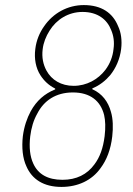

<svg xmlns="http://www.w3.org/2000/svg" viewBox="-20 -728 524 756"><path d="M417 -287C406 -328 382 -359 345 -376C342 -377 342 -379 346 -381C372 -392 395 -410 413 -431C436 -459 452 -495 457 -535C461 -568 457 -600 445 -625C424 -677 380 -708 310 -708C246 -708 189 -676 154 -625C136 -600 123 -569 119 -535C114 -497 121 -460 139 -432C153 -410 172 -392 196 -380C199 -378 198 -376 195 -375C156 -359 124 -332 101 -290C86 -262 75 -230 70 -192C65 -147 69 -105 84 -73C106 -22 152 8 222 8C287 8 342 -18 376 -66C400 -98 416 -139 422 -191C426 -226 425 -260 417 -287ZM163 -450C150 -474 144 -502 148 -534C151 -560 161 -585 175 -607C202 -651 249 -681 305 -681C365 -681 402 -651 418 -609C427 -588 431 -563 427 -535C424 -505 413 -477 395 -453C366 -415 321 -390 270 -390C221 -390 183 -413 163 -450ZM352 -81C323 -41 281 -20 226 -20C168 -20 130 -42 111 -84C98 -112 94 -148 99 -191C103 -224 112 -255 127 -281C153 -332 200 -364 267 -364C335 -364 376 -331 390 -275C395 -253 396 -226 392 -192C386 -144 373 -109 352 -81Z"/></svg>

Font: Barlow Thin
Style: Italic
Weight: 250
Italic angle: -7°
Designer: Jeremy Tribby
Foundry: Tribby Type
Version: Version 1.422;hotconv 1.0.109;makeotfexe 2.5.65596